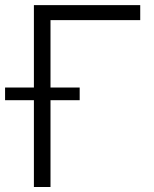

<svg xmlns="http://www.w3.org/2000/svg" viewBox="-55 -748 617 768"><path d="M505.9 -727.5V-667.5H147V0H80.6V-727.5ZM-34.7 -347.2V-397.9H263.7V-347.2Z"/></svg>

Font: Inter Tight Light
Style: Regular
Weight: 300
Designer: Rasmus Andersson
Foundry: rsms
Version: Version 3.004